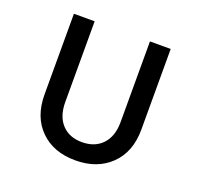

<svg xmlns="http://www.w3.org/2000/svg" viewBox="-103 -661 807 783"><g transform="rotate(20 300.0 -270.0)"><path d="M299 10Q204 10 147 -46.5Q90 -103 90 -200V-550H180V-200Q180 -138 212 -103.5Q244 -69 299 -69Q355 -69 387.5 -103.5Q420 -138 420 -200V-550H510V-200Q510 -103 452 -46.5Q394 10 299 10Z"/></g></svg>

Font: JetBrains Mono Zero
Style: Regular-Zero
Weight: 400
Designer: Philipp Nurullin, Konstantin Bulenkov
Foundry: JetBrains
Version: Version 2.211